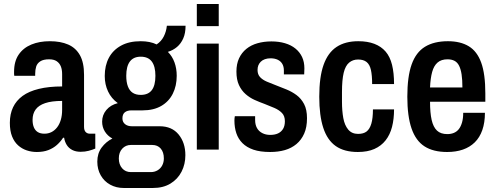

<svg xmlns="http://www.w3.org/2000/svg" viewBox="-20 -744 2467 955"><path d="M163 12Q137 12 113 4Q89 -4 70 -21Q51 -38 40 -65.5Q29 -93 29 -133Q29 -177 45 -210.5Q61 -244 92.5 -267Q124 -290 173.5 -302Q223 -314 289 -314V-375Q289 -398 282.5 -414Q276 -430 262 -439.5Q248 -449 224 -449Q196 -449 180.5 -439Q165 -429 160 -413Q155 -397 155 -377V-367H51Q50 -372 50 -376.5Q50 -381 50 -387Q50 -439 73 -472.5Q96 -506 136 -522.5Q176 -539 228 -539Q281 -539 319 -522.5Q357 -506 377.5 -469.5Q398 -433 398 -372V-113Q398 -96 406 -87.5Q414 -79 427 -79H454V-5Q440 1 421.5 6Q403 11 381 11Q357 11 339.5 2Q322 -7 312 -23Q302 -39 299 -59H294Q281 -39 263 -23Q245 -7 220.5 2.5Q196 12 163 12ZM201 -79Q220 -79 236 -87Q252 -95 264 -110.5Q276 -126 282.5 -148Q289 -170 289 -198V-242Q237 -242 204.5 -231Q172 -220 157 -199Q142 -178 142 -148Q142 -126 148.5 -110.5Q155 -95 168 -87Q181 -79 201 -79Z M595 191Q558 191 528 174.5Q498 158 481 128Q464 98 464 60Q464 19 485.5 -10Q507 -39 539 -55Q515 -68 501.5 -90Q488 -112 488 -139Q488 -172 509 -197Q530 -222 566 -231Q534 -254 517.5 -289Q501 -324 501 -366Q501 -418 521.5 -456.5Q542 -495 582 -517Q622 -539 680 -539Q703 -539 723 -535Q743 -531 759 -523Q782 -538 794.5 -562.5Q807 -587 810 -616H903Q903 -579 891.5 -553Q880 -527 860.5 -510.5Q841 -494 815 -486Q837 -464 848 -433.5Q859 -403 859 -367Q859 -317 839.5 -278Q820 -239 782 -217Q744 -195 689 -195H634Q613 -195 601 -185.5Q589 -176 589 -155Q589 -137 602 -126.5Q615 -116 636 -116H774Q835 -116 868.5 -75Q902 -34 902 28Q902 73 883 110Q864 147 828 169Q792 191 741 191ZM631 112H730Q749 112 764 103Q779 94 787 78.5Q795 63 795 44Q795 13 779.5 -5Q764 -23 737 -23H631Q605 -23 588 -4.5Q571 14 571 44Q571 74 587.5 93Q604 112 631 112ZM680 -272Q717 -272 735 -295.5Q753 -319 753 -367Q753 -414 735 -438Q717 -462 680 -462Q644 -462 626 -438Q608 -414 608 -367Q608 -336 616 -314.5Q624 -293 640 -282.5Q656 -272 680 -272Z M959 -614V-724H1068V-614ZM959 0V-527H1068V0Z M1324 12Q1274 12 1240.5 0.5Q1207 -11 1186 -32Q1165 -53 1155.5 -81.5Q1146 -110 1146 -144Q1146 -149 1146.5 -155Q1147 -161 1148 -166H1249Q1249 -161 1249 -156.5Q1249 -152 1249 -147Q1249 -124 1258 -107.5Q1267 -91 1284.5 -82Q1302 -73 1324 -73Q1347 -73 1363 -80.5Q1379 -88 1388 -103Q1397 -118 1397 -141Q1397 -167 1382.5 -182Q1368 -197 1345 -207Q1322 -217 1296 -227Q1271 -236 1246.5 -247Q1222 -258 1201.5 -276Q1181 -294 1168.5 -321Q1156 -348 1156 -388Q1156 -426 1169 -454Q1182 -482 1205.5 -501Q1229 -520 1261 -529Q1293 -538 1330 -538Q1367 -538 1397.5 -529Q1428 -520 1449.5 -502.5Q1471 -485 1482.5 -460.5Q1494 -436 1494 -404Q1494 -397 1493.5 -388Q1493 -379 1493 -374H1392V-393Q1392 -413 1384 -426.5Q1376 -440 1361 -447Q1346 -454 1326 -454Q1310 -454 1297.5 -449.5Q1285 -445 1277 -437Q1269 -429 1265 -419Q1261 -409 1261 -396Q1261 -374 1273.5 -360.5Q1286 -347 1307 -338Q1328 -329 1352 -320Q1378 -310 1405 -299Q1432 -288 1455 -271Q1478 -254 1492.5 -226.5Q1507 -199 1507 -156Q1507 -111 1493 -79.5Q1479 -48 1454.5 -27.5Q1430 -7 1397 2.5Q1364 12 1324 12Z M1760 12Q1692 12 1650 -17.5Q1608 -47 1588 -108Q1568 -169 1568 -263Q1568 -361 1589.5 -421.5Q1611 -482 1654 -510.5Q1697 -539 1762 -539Q1808 -539 1842 -526Q1876 -513 1898 -487.5Q1920 -462 1930 -421.5Q1940 -381 1940 -326H1831Q1831 -369 1825 -396Q1819 -423 1803.5 -435.5Q1788 -448 1761 -448Q1735 -448 1716.5 -432.5Q1698 -417 1689.5 -382Q1681 -347 1681 -286V-238Q1681 -193 1687.5 -157Q1694 -121 1712 -99.5Q1730 -78 1761 -78Q1788 -78 1803.5 -90Q1819 -102 1827 -129Q1835 -156 1835 -200H1940Q1940 -152 1930 -113Q1920 -74 1898 -46Q1876 -18 1842 -3Q1808 12 1760 12Z M2204 12Q2135 12 2091.5 -16Q2048 -44 2027 -105Q2006 -166 2006 -263Q2006 -363 2027.5 -423.5Q2049 -484 2094 -511.5Q2139 -539 2208 -539Q2270 -539 2311.5 -514Q2353 -489 2373.5 -432.5Q2394 -376 2394 -279V-238H2119Q2119 -183 2127 -147.5Q2135 -112 2153.5 -94.5Q2172 -77 2205 -77Q2223 -77 2237.5 -83Q2252 -89 2262 -101.5Q2272 -114 2278 -134.5Q2284 -155 2284 -183H2392Q2392 -134 2379 -97Q2366 -60 2341.5 -36Q2317 -12 2282.5 0Q2248 12 2204 12ZM2119 -309H2280Q2280 -347 2276 -373.5Q2272 -400 2263.5 -417Q2255 -434 2240.5 -441.5Q2226 -449 2206 -449Q2175 -449 2156.5 -433Q2138 -417 2129.5 -386Q2121 -355 2119 -309Z"/></svg>

Font: Archivo SemiBold Condensed
Style: Regular
Weight: 600
Width: 3
Version: Version 2.001